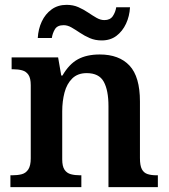

<svg xmlns="http://www.w3.org/2000/svg" viewBox="-20 -773 699 793"><path d="M23 0V-49H30Q53 -49 70 -53.5Q87 -58 97 -73.5Q107 -89 107 -119V-421Q107 -450 97.5 -464Q88 -478 71.5 -482.5Q55 -487 33 -487H28V-536H220L233 -461H238Q265 -508 301.5 -528Q338 -548 392 -548Q472 -548 515 -502Q558 -456 558 -354V-120Q558 -89 566 -74Q574 -59 589.5 -54Q605 -49 627 -49H632V0H428V-335Q428 -400 408.5 -435.5Q389 -471 338 -471Q301 -471 278.5 -449Q256 -427 246.5 -391Q237 -355 237 -313V-115Q237 -86 246.5 -72Q256 -58 272.5 -53.5Q289 -49 311 -49H316V0ZM400 -606Q373 -606 351 -615.5Q329 -625 310.5 -637.5Q292 -650 275.5 -659.5Q259 -669 243 -669Q217 -669 207 -652.5Q197 -636 194 -616H136Q138 -653 152.5 -684Q167 -715 193 -734Q219 -753 255 -753Q282 -753 303.5 -743.5Q325 -734 343.5 -721.5Q362 -709 378.5 -699.5Q395 -690 411 -690Q435 -690 446 -706.5Q457 -723 460 -743H517Q515 -706 500.5 -675Q486 -644 461 -625Q436 -606 400 -606Z"/></svg>

Font: Noto Serif Khmer SemiBold
Style: Regular
Weight: 600
Version: Version 2.003